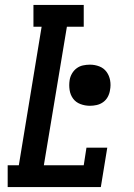

<svg xmlns="http://www.w3.org/2000/svg" viewBox="-20 -755 540 775"><path d="M11 0V-88H56L148 -647H115V-735H318V-647H250L157 -88H318L329 -159H413L387 0ZM343 -328Q323 -328 304.5 -335Q286 -342 275 -357Q264 -372 261 -391.5Q258 -411 261 -431Q263 -445 270.5 -458Q278 -471 289.5 -479.5Q301 -488 315 -491Q329 -494 343 -494Q363 -494 381 -487Q399 -480 410 -465Q421 -450 424.5 -430.5Q428 -411 424 -391Q422 -377 415 -364Q408 -351 396 -342.5Q384 -334 370 -331Q356 -328 343 -328Z"/></svg>

Font: Iosevka Slab Semibold Oblique
Style: Regular
Weight: 600
Italic angle: -9°
Monospace: yes
Designer: Belleve Invis
Foundry: Belleve Invis
Version: Version 11.1.1; ttfautohint (v1.8.3)